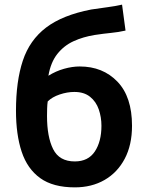

<svg xmlns="http://www.w3.org/2000/svg" viewBox="-20 -796 637 829"><path d="M303 13Q209 13 153.5 -27Q98 -67 73.5 -141Q49 -215 49 -318Q49 -445 78.5 -534Q108 -623 179 -677Q250 -731 374 -755Q413 -761 444.5 -765Q476 -769 507 -776L522 -664Q491 -657 460 -654Q429 -651 389 -645Q339 -637 297.5 -618Q256 -599 227.5 -563Q199 -527 189 -469Q221 -489 256.5 -499Q292 -509 324 -509Q424 -509 487 -443.5Q550 -378 550 -253Q550 -170 518.5 -110.5Q487 -51 431.5 -19Q376 13 303 13ZM303 -99Q361 -99 389.5 -142Q418 -185 418 -253Q418 -290 406.5 -323.5Q395 -357 369 -378Q343 -399 301 -399Q270 -399 237.5 -388Q205 -377 186 -358Q184 -345 183.5 -327Q183 -309 183 -295Q183 -205 209.5 -152Q236 -99 303 -99Z"/></svg>

Font: Ubuntu Sans
Style: Bold
Weight: 700
Designer: Dalton Maag Ltd
Foundry: Dalton Maag Ltd
Version: Version 1.006; ttfautohint (v1.8.4.7-5d5b)